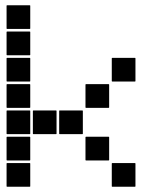

<svg xmlns="http://www.w3.org/2000/svg" viewBox="-20 -715 640 730"><path d="M7 -695H93Q95 -695 95 -693V-607Q95 -605 93 -605H7Q5 -605 5 -607V-693Q5 -695 7 -695ZM7 -595H93Q95 -595 95 -593V-507Q95 -505 93 -505H7Q5 -505 5 -507V-593Q5 -595 7 -595ZM407 -495H493Q495 -495 495 -493V-407Q495 -405 493 -405H407Q405 -405 405 -407V-493Q405 -495 407 -495ZM7 -495H93Q95 -495 95 -493V-407Q95 -405 93 -405H7Q5 -405 5 -407V-493Q5 -495 7 -495ZM307 -395H393Q395 -395 395 -393V-307Q395 -305 393 -305H307Q305 -305 305 -307V-393Q305 -395 307 -395ZM7 -395H93Q95 -395 95 -393V-307Q95 -305 93 -305H7Q5 -305 5 -307V-393Q5 -395 7 -395ZM207 -295H293Q295 -295 295 -293V-207Q295 -205 293 -205H207Q205 -205 205 -207V-293Q205 -295 207 -295ZM107 -295H193Q195 -295 195 -293V-207Q195 -205 193 -205H107Q105 -205 105 -207V-293Q105 -295 107 -295ZM7 -295H93Q95 -295 95 -293V-207Q95 -205 93 -205H7Q5 -205 5 -207V-293Q5 -295 7 -295ZM307 -195H393Q395 -195 395 -193V-107Q395 -105 393 -105H307Q305 -105 305 -107V-193Q305 -195 307 -195ZM7 -195H93Q95 -195 95 -193V-107Q95 -105 93 -105H7Q5 -105 5 -107V-193Q5 -195 7 -195ZM407 -95H493Q495 -95 495 -93V-7Q495 -5 493 -5H407Q405 -5 405 -7V-93Q405 -95 407 -95ZM7 -95H93Q95 -95 95 -93V-7Q95 -5 93 -5H7Q5 -5 5 -7V-93Q5 -95 7 -95Z"/></svg>

Font: Pixel Panel Black
Style: Regular
Weight: 900
Monospace: yes
Designer: Óliver Lalan
Foundry: Óliver Lalan
Version: Version 1.000; ttfautohint (v1.8.4.7-5d5b-dirty);gftools[0.9